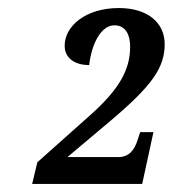

<svg xmlns="http://www.w3.org/2000/svg" viewBox="-20 -844 430 478"><path d="M60 -386H334L362 -515H329L322 -494C315 -472 302 -453 275 -453H148L256 -544C359 -631 390 -676 390 -734C390 -788 347 -824 276 -824C193 -824 141 -779 141 -730C141 -701 164 -682 202 -682C208 -734 231 -781 265 -781C293 -781 304 -757 304 -728C304 -672 279 -623 202 -555L73 -440Z"/></svg>

Font: Noto Serif Condensed SemiBold
Style: Italic
Weight: 600
Width: 3
Italic angle: -12°
Designer: Monotype Design Team
Foundry: Monotype Imaging Inc.
Version: Version 2.014